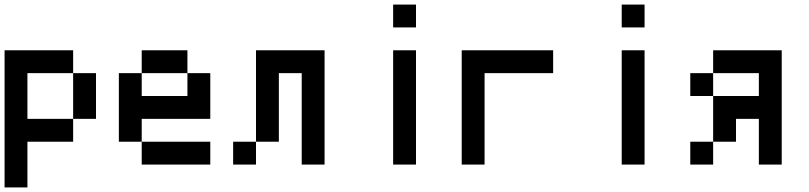

<svg xmlns="http://www.w3.org/2000/svg" viewBox="-20 -820 3540 840"><path d="M0 0V-600H300V-500H100V-300H300V-200H100V0ZM400 -300H300V-500H400Z M500 -200V-500H600V-400H800V-500H900V-300H600V-200ZM600 -200H900V-100H600ZM600 -500V-600H800V-500Z M1000 -100V-200H1100V-100ZM1400 -100H1300V-500H1200V-200H1100V-600H1400Z M1700 -100V-600H1800V-100ZM1700 -700V-800H1800V-700Z M2000 -100V-600H2400V-500H2100V-100Z M2700 -100V-600H2800V-100ZM2700 -700V-800H2800V-700Z M3000 -100V-200H3100V-100ZM3000 -400V-500H3100V-400ZM3100 -200V-400H3300V-500H3100V-600H3400V-100H3300V-300H3200V-200Z"/></svg>

Font: GalmuriMono9 Regular
Style: Regular
Weight: 400
Designer: Lee Minseo (quiple)
Version: Version 2.399;hotconv 1.1.1;makeotfexe 2.6.0 DEVELOPMENT